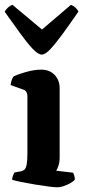

<svg xmlns="http://www.w3.org/2000/svg" viewBox="-22 -796 362 816"><path d="M221.5 0Q211 0 184.8 -3.2Q158.5 -6.5 127 -11.8Q95.5 -17 68.5 -22.5Q41.5 -28 29.5 -32Q29.5 -39.5 32.8 -48.2Q36 -57 39.5 -63L65 -67.5Q75.5 -69.5 82 -75.2Q88.5 -81 91.5 -97.2Q94.5 -113.5 94.5 -146V-388Q94.5 -397.5 90.2 -404.8Q86 -412 77.5 -415L23 -434.5Q24.5 -446 27.8 -455.8Q31 -465.5 36.5 -472Q54.5 -480.5 89 -490.2Q123.5 -500 153.5 -500Q188.5 -500 210 -477.8Q231.5 -455.5 231.5 -421V-127Q231.5 -106 226.2 -91Q221 -76 217 -70.5L289 -62Q291 -58 293.5 -50.2Q296 -42.5 296 -33Q291 -25.5 277.2 -17.8Q263.5 -10 248.5 -5Q233.5 0 221.5 0ZM155.5 -564Q140.5 -564 117.2 -588.2Q94 -612.5 64 -654Q34 -695.5 -2 -746Q2.5 -755.5 12 -764Q21.5 -772.5 31 -775.5L156.5 -670.5L279.5 -775.5Q289.5 -772 298.5 -763.8Q307.5 -755.5 311.5 -747Q276 -695.5 245.8 -654Q215.5 -612.5 193 -588.2Q170.5 -564 155.5 -564Z"/></svg>

Font: Texturina Medium
Style: Regular
Weight: 500
Designer: Guillermo Torres Carreño
Foundry: Omnibus-Type
Version: Version 1.003